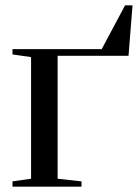

<svg xmlns="http://www.w3.org/2000/svg" viewBox="-20 -703 526 723"><path d="M27 0V-20L97 -30V-488L27 -498V-518H363L451 -683H479L464 -493H197V-30L287 -20V0Z"/></svg>

Font: Prata
Style: Regular
Weight: 400
Designer: Ivan Petrov
Foundry: Cyreal
Version: Version 2.000